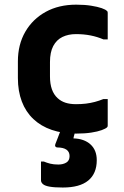

<svg xmlns="http://www.w3.org/2000/svg" viewBox="-20 -570 540 836"><path d="M311.7 -549.7Q349 -549.7 377.1 -545.1Q405.2 -540.6 422.8 -534.5Q440.4 -528.3 445.7 -522.2Q448 -520.7 448.5 -518.3Q449 -515.9 449 -513.4Q449 -485 449 -456Q449 -427 449 -398.5H430.1Q403.5 -409.9 374.1 -415.7Q344.7 -421.5 310.8 -421.5Q277.6 -421.5 251.9 -409.1Q226.2 -396.6 211.9 -369.7Q197.6 -342.8 197.6 -299.9V-237.4Q197.6 -205.1 205.9 -181.4Q214.3 -157.6 231 -142.6Q245.4 -129.2 265.1 -122.8Q284.9 -116.4 310.8 -116.4Q333.9 -116.4 354.1 -118.8Q374.3 -121.3 393.2 -126.3Q412 -131.3 430.1 -138.7H449Q449 -110.1 449 -81.1Q449 -52.1 449 -23.5Q449 -21.5 448.5 -19.5Q448 -17.5 446 -15.5Q440.5 -10 423 -3.5Q405.5 3 377.5 7.3Q349.4 11.7 311.5 11.7Q252.4 11.7 205.4 -4.4Q158.4 -20.4 125.2 -51.8Q92 -83.1 75 -128.2Q57.9 -173.3 57.9 -230.5V-302.3Q57.9 -376 90.1 -431.6Q122.2 -487.1 179.1 -518.4Q236 -549.7 311.7 -549.7ZM320.4 -50.2Q317.7 -40.8 315.3 -30.3Q313 -19.9 310.6 -10.4Q308.2 -1 306 7.8Q303.7 16.5 301.7 23.3L299.7 32.6Q346.2 33.8 373.8 58.6Q401.3 83.4 401.3 127.4Q401.3 185.5 364.3 216Q327.4 246.5 253.4 246.5Q217.2 246.5 196.4 242.8Q175.5 239.2 167 231.7Q158.5 224.3 158.5 215.1Q158.5 199.4 158.5 184.9Q158.5 170.4 158.5 157.3Q158.5 144.2 158.5 133.2H170.5Q184.1 139 198.9 142.7Q213.8 146.4 234.1 146.4Q254.1 146.4 268.5 138Q282.9 129.5 282.9 109.6Q282.9 90.9 269.2 81.5Q255.6 72.2 229.4 72Q224.4 72 221.4 68.2Q218.4 64.3 220.9 57.6Q226.4 44.2 230.9 32.1Q235.3 20.1 239.9 8.4Q244.5 -3.2 249 -13.9Q253.4 -24.6 258 -35.5Q260.7 -40.8 265.5 -44.1Q270.3 -47.5 282.8 -48.8Q295.2 -50.2 320.4 -50.2Z"/></svg>

Font: Recursive Sans Linear Light
Style: Regular
Weight: 300
Version: Version 1.085